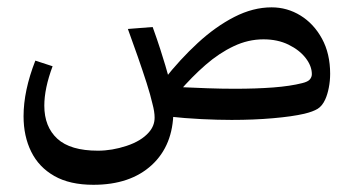

<svg xmlns="http://www.w3.org/2000/svg" viewBox="-20 -327 977 533"><path d="M239.3 186Q173.8 186 130.9 161.6Q87.9 137.2 66.7 94.2Q45.4 51.3 45.4 -4.4Q45.4 -75.2 78.1 -158.7L126 -143.1Q103 -81.5 103 -33.7Q103 24.9 139.2 58.1Q175.3 91.3 252 91.3Q291 91.3 331.5 77.9Q372.1 64.5 393.1 40.5Q409.2 22.5 409.2 -0.5Q409.2 -8.8 407.7 -18.3Q406.2 -27.8 403.3 -38.6Q397.9 -62.5 387 -96.7Q376 -130.9 362.3 -170.2Q348.6 -209.5 335 -246.6L403.8 -252Q417 -215.3 425 -190.2Q433.1 -165 438.7 -146.2Q444.3 -127.4 449.2 -109.4L435.5 -106Q479.5 -162.1 529.1 -207.8Q578.6 -253.4 630.6 -280Q682.6 -306.6 733.9 -306.6Q777.3 -306.6 814.2 -283.9Q851.1 -261.2 873.8 -219.7Q896.5 -178.2 896.5 -122.1Q896.5 -102.5 892.8 -83.7Q889.2 -64.9 882.8 -50.8Q874.5 -32.7 861.8 -24.9Q849.1 -17.1 824.7 -11.2Q791 -3.4 737.8 1.2Q684.6 5.9 623 5.9Q585.4 5.9 539.8 3.7Q494.1 1.5 444.8 -3.9L461.4 -18.6Q460.9 76.2 401.4 131.1Q341.8 186 239.3 186ZM476.6 -71.8 473.6 -85.4Q516.1 -83.5 555.7 -82Q595.2 -80.6 631.3 -80.6Q690.9 -80.6 738.5 -84.2Q786.1 -87.9 818.8 -96.2Q835 -100.1 840.3 -106.7Q845.7 -113.3 845.7 -121.1Q845.7 -143.6 828.6 -165.8Q811.5 -188 781.2 -202.9Q751 -217.8 711.4 -217.8Q668.9 -217.8 628.7 -198.7Q588.4 -179.7 550.5 -146.7Q512.7 -113.8 476.6 -71.8Z"/></svg>

Font: Markazi Text Medium
Style: Regular
Weight: 500
Designer: Borna Izadpanah (Arabic designer), Fiona Ross (Arabic design director) and Florian Runge (Latin designer)
Foundry: Borna Izadpanah and Florian Runge
Version: Version 1.001